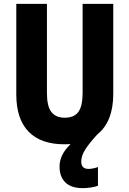

<svg xmlns="http://www.w3.org/2000/svg" viewBox="-20 -734 667 990"><path d="M399 99Q399 119 409 128Q419 137 436 137Q447 137 462 134Q477 131 485 127V224Q468 230 447.5 233Q427 236 406 236Q347 236 317 206.5Q287 177 287 125Q287 95 300.5 66.5Q314 38 344 9Q329 10 312 10Q191 10 127.5 -55Q64 -120 64 -247V-714H222V-254Q222 -186 245 -156.5Q268 -127 314 -127Q362 -127 384 -157Q406 -187 406 -255V-714H564V-250Q564 -107 482 -41Q438 7 418.5 38.5Q399 70 399 99Z"/></svg>

Font: Noto Sans Lao Condensed ExtraBold
Style: Regular
Weight: 800
Width: 3
Designer: Monotype Design Team
Foundry: Monotype Imaging Inc.
Version: Version 2.003; ttfautohint (v1.8.4.7-5d5b)